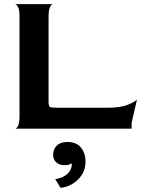

<svg xmlns="http://www.w3.org/2000/svg" viewBox="-20 -620 690 925"><path d="M53 0Q60 0 67 -14Q74 -28 74 -60V-540Q74 -572 67 -585.5Q60 -599 53 -600H235Q228 -600 221 -586Q214 -572 214 -539V-132Q214 -110 219.5 -105.5Q225 -101 255 -101H500Q558 -101 593.5 -114.5Q629 -128 640 -141L614 -28V0ZM272 285 246 243Q285 237 306 216.5Q327 196 326 167Q321 170 312.5 173Q304 176 292 176Q267 176 251.5 162.5Q236 149 236 126Q236 99 253.5 81.5Q271 64 304 64Q349 64 370.5 91.5Q392 119 392 158Q392 195 374.5 222Q357 249 329.5 265.5Q302 282 272 285Z"/></svg>

Font: Red Rose SemiBold
Style: Regular
Weight: 600
Designer: Jaikishan Patel
Version: Version 2.000